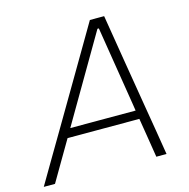

<svg xmlns="http://www.w3.org/2000/svg" viewBox="-123 -815 903 917"><g transform="rotate(-15 328.5 -356.5)"><path d="M-18 0Q16 -58 53.5 -121.8Q91 -185.5 125 -243L269 -488Q306 -551 337.2 -604.2Q368.5 -657.5 401 -713H471.5Q480 -660 489 -606.5Q498 -552.5 508.5 -487L549 -242.5Q559 -183 569.5 -120Q579.5 -56.5 589 0H538.5Q531 -47 523 -97Q515 -147 507 -195.5H152Q123.5 -147 94.5 -97.5Q65.5 -48 37.5 0ZM195 -269.5 177 -238.5H500L495.5 -268L432 -663H425Z"/></g></svg>

Font: Heraclito ExtraLight
Style: Italic
Weight: 200
Italic angle: -12°
Designer: Kostas Bartsokas (font) & Cristiano Sobral (main changes)
Foundry: Kostas Bartsokas (font) & Cristiano Sobral (main changes)
Version: Version 1.00;July 8, 2020;FontCreator 13.0.0.2655 64-bit